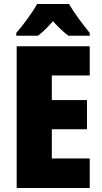

<svg xmlns="http://www.w3.org/2000/svg" viewBox="-20 -947 515 967"><path d="M328 -927H167C147 -889 93 -816 62 -781V-767H171C193 -783 217 -807 247 -840C276 -808 301 -784 325 -767H432V-781C394 -828 353 -882 328 -927ZM432 0V-149H241V-296H418V-443H241V-567H432V-714H64V0Z"/></svg>

Font: Noto Sans Arabic UI Cn Bk
Style: Regular
Weight: 900
Width: 3
Designer: Monotype Design Team, Nadine Chahine and Nizar Qandah
Foundry: Monotype Imaging Inc.
Version: Version 2.010